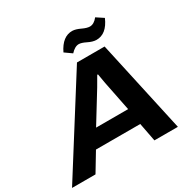

<svg xmlns="http://www.w3.org/2000/svg" viewBox="-266 -1126 1308 1318"><g transform="rotate(-30 387.5 -467.5)"><path d="M586 -796Q558 -797 523 -814.5Q488 -832 467 -832Q436 -832 403 -796L348 -835Q396 -935 475 -933Q501 -932 536.5 -915Q572 -898 595 -898Q628 -898 657 -935L713 -898Q668 -794 586 -796ZM-66 0 394 -729H613L773 0H587L559 -146H208L120 0ZM284 -276H538L491 -511L478 -586H472L429 -512Z"/></g></svg>

Font: Mona Sans Expanded
Style: Bold Italic
Weight: 700
Width: 7
Italic angle: -11.7°
Designer: Deni Anggara
Foundry: GitHub
Version: Version 1.001;gftools[0.9.33]